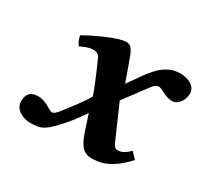

<svg xmlns="http://www.w3.org/2000/svg" viewBox="-101 -579 774 729"><g transform="rotate(30 285.5 -214.5)"><path d="M200 -334C200 -334 239 -249 257 -196C238 -161 207 -124 183 -92C169 -73 159 -66 153 -66C138 -66 115 -93 78 -93C41 -93 30 -72 30 -44C30 -9 68 10 101 10C149 10 166 1 220 -61C234 -76 257 -107 275 -134L294 -76C310 -26 326 10 368 10C410 10 455 0 516 -67L491 -93C467 -69 453 -66 438 -66C430 -66 422 -74 416 -90L353 -234L429 -336C440 -351 451 -354 455 -354C459 -354 472 -350 480 -345C489 -339 510 -331 525 -331C551 -331 571 -360 571 -390C571 -422 536 -438 502 -438C438 -438 403 -391 363 -333C363 -333 347 -311 339 -299L313 -372C295 -423 288 -439 263 -439C228 -439 135 -394 99 -373C100 -362 108 -342 116 -334C128 -340 151 -351 171 -351C184 -351 195 -345 200 -334Z"/></g></svg>

Font: Libertinus Serif
Style: Bold Italic
Weight: 700
Italic angle: -12°
Designer: Philipp H. Poll, Khaled Hosny
Foundry: Caleb Maclennan
Version: Version 7.050;RELEASE